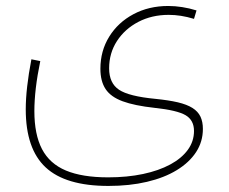

<svg xmlns="http://www.w3.org/2000/svg" viewBox="-20 -341 754 633"><path d="M627.9 -306.6Q604 -314 580.6 -317.6Q557.1 -321.3 534.7 -321.3Q470.7 -321.3 419.9 -294.2Q369.1 -267.1 340.1 -220.2Q311 -173.3 311 -114.3Q311 -73.2 328.1 -47.4Q345.2 -21.5 384.3 -7.1Q423.3 7.3 489.7 14.6Q564 22.5 591.8 38.8Q619.6 55.2 619.6 90.8Q619.6 125 599.1 153.1Q578.6 181.2 541 201.4Q503.4 221.7 451.4 232.7Q399.4 243.7 336.4 243.7Q251 243.7 197.3 221.2Q143.6 198.7 118.4 150.4Q93.3 102.1 93.3 25.4Q93.3 -9.3 98.1 -50.8Q103 -92.3 112.8 -139.6L83.5 -145.5Q74.2 -97.2 69.6 -56.2Q64.9 -15.1 64.9 19.5Q64.9 149.9 130.6 210.9Q196.3 272 337.4 272Q407.2 272 464.4 258.5Q521.5 245.1 562.7 220Q604 194.8 626.5 160.4Q648.9 126 648.9 84Q648.9 60.5 640.9 43.5Q632.8 26.4 614.5 14.9Q596.2 3.4 566.2 -3.7Q536.1 -10.7 492.2 -15.1Q404.8 -23.4 372.3 -45.2Q339.8 -66.9 339.8 -115.7Q339.8 -166 365.7 -205.8Q391.6 -245.6 436 -268.8Q480.5 -292 536.1 -292Q556.2 -292 576.7 -288.8Q597.2 -285.6 619.6 -278.8Z"/></svg>

Font: Estedad-FD-VF Thin
Style: Regular
Weight: 100
Designer: Amin Abedi
Version: Version 5.0